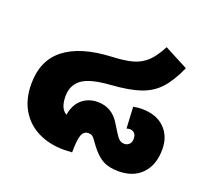

<svg xmlns="http://www.w3.org/2000/svg" viewBox="-117 -826 1090 988"><g transform="rotate(20 428.0 -332.5)"><path d="M795 -173Q795 -88 748.5 -39Q702 10 620 10Q568 10 533.5 -9Q499 -28 465 -74Q459 -81 449 -96Q439 -111 430.5 -116.5Q422 -122 410 -122Q384 -122 374 -94.5Q364 -67 364 0Q334 2 319 2Q240 2 178 -28.5Q116 -59 81 -118Q46 -177 46 -260Q46 -389 133 -456.5Q220 -524 385 -532Q457 -535 500 -547Q543 -559 574.5 -588Q606 -617 636 -675L766 -607Q730 -527 690.5 -484.5Q651 -442 591.5 -421.5Q532 -401 432 -394Q319 -386 276 -353Q233 -320 233 -260Q233 -193 270 -172Q281 -232 316.5 -260.5Q352 -289 400 -289Q479 -289 522 -217Q553 -165 566.5 -149Q580 -133 601 -133Q616 -133 627 -143.5Q638 -154 638 -173Q638 -194 628 -204Q618 -214 603 -214Q596 -214 585 -211L579 -328Q602 -333 625 -333Q705 -333 750 -289Q795 -245 795 -173Z"/></g></svg>

Font: FiraGO Heavy
Style: Regular
Weight: 900
Designer: bBox Type
Foundry: bBox Type GmbH
Version: Version 1.001